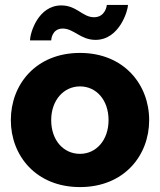

<svg xmlns="http://www.w3.org/2000/svg" viewBox="-20 -750 650 780"><path d="M305 10C484 10 586 -118 586 -262C586 -407 483 -535 305 -535C126 -535 24 -407 24 -262C24 -118 126 10 305 10ZM188 -262C188 -343 239 -399 305 -399C371 -399 421 -344 421 -262C421 -181 371 -125 305 -125C238 -125 188 -180 188 -262ZM368 -588C466 -588 500 -709 500 -730H414C414 -727 408 -680 362 -680C315 -680 292 -728 229 -728C135 -728 102 -616 102 -586H188C188 -589 191 -634 235 -634C280 -634 307 -588 368 -588Z"/></svg>

Font: Raleway
Style: ExtraBold
Weight: 800
Designer: Matt McInerney, Pablo Impallari, Rodrigo Fuenzalida
Foundry: Matt McInerney, Pablo Impallari, Rodrigo Fuenzalida
Version: Version 3.000